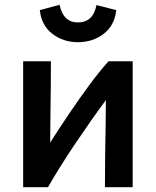

<svg xmlns="http://www.w3.org/2000/svg" viewBox="-20 -776 647 796"><path d="M76 0V-522H191Q191 -420 189.5 -332.5Q188 -245 188 -185Q225 -243 266.5 -304.5Q308 -366 350 -423Q392 -480 430 -522H530V0H415Q415 -69 416 -136.5Q417 -204 418 -262Q419 -320 419 -361Q390 -322 357 -275Q324 -228 291 -179Q258 -130 229 -83.5Q200 -37 179 0ZM303 -601Q243 -601 197.5 -635.5Q152 -670 145 -734L227 -756Q242 -683 303 -683Q366 -683 380 -755L462 -734Q455 -670 409.5 -635.5Q364 -601 303 -601Z"/></svg>

Font: Ubuntu Sans SemiBold
Style: Regular
Weight: 600
Designer: Dalton Maag Ltd
Foundry: Dalton Maag Ltd
Version: Version 1.006; ttfautohint (v1.8.4.7-5d5b)